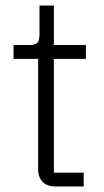

<svg xmlns="http://www.w3.org/2000/svg" viewBox="-20 -675 375 695"><path d="M181 0Q150 0 134 -17Q118 -34 118 -63V-462H29V-512H87Q108 -512 115.5 -520.5Q123 -529 123 -551V-655H175V-512H291V-462H175V-50H283V0Z"/></svg>

Font: IBM Plex Thai Light
Style: Regular
Weight: 300
Designer: Mike Abbink, Paul van der Laan, Pieter van Rosmalen, Ben Mitchell, Mark Frömberg
Foundry: Bold Monday
Version: Version 1.0